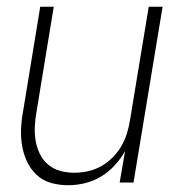

<svg xmlns="http://www.w3.org/2000/svg" viewBox="-20 -540 540 568"><path d="M182 8Q155 8 130.5 1Q106 -6 88 -23Q70 -40 59.5 -63Q49 -86 45 -111Q41 -136 42.5 -162.5Q44 -189 49 -215L99 -520H139L88 -209Q84 -188 83 -166Q82 -144 85.5 -123.5Q89 -103 98 -84.5Q107 -66 122.5 -53Q138 -40 158 -34.5Q178 -29 200 -29Q220 -29 240.5 -33.5Q261 -38 279.5 -48.5Q298 -59 313.5 -74.5Q329 -90 339.5 -108.5Q350 -127 356 -147Q362 -167 365 -187L420 -520H461L375 0H334L350 -93Q337 -70 319 -50.5Q301 -31 278.5 -17.5Q256 -4 231 2Q206 8 182 8Z"/></svg>

Font: Iosevka SS04 XLt Obl
Style: Regular
Weight: 200
Italic angle: -9°
Monospace: yes
Designer: Belleve Invis
Foundry: Belleve Invis
Version: Version 19.0.0; ttfautohint (v1.8.4)